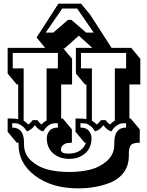

<svg xmlns="http://www.w3.org/2000/svg" viewBox="-20 -963 809 1055"><path d="M751 -499H691V-312H698L748 -252V-179Q710 -179 699 -165Q688 -151 688 -121V-108Q688 -56 662.5 -19Q637 18 594 37Q513 72 410 72Q266 72 174 3.5Q82 -65 82 -168V-179H72L22 -239V-312Q63 -312 80 -309V-499H72L22 -559V-700H228L181 -757L301 -943H425L475 -883L593 -700H701L751 -640ZM608 -169V-179Q608 -262 673 -262V-286Q655 -286 645.5 -284.5Q636 -283 620.5 -272.5Q605 -262 592 -241Q570 -246 548 -275Q530 -249 502 -241Q490 -262 475 -272.5Q460 -283 450 -284.5Q440 -286 422 -286V-262Q455 -262 469 -243Q483 -224 483 -205Q483 -151 448 -120.5Q413 -90 360 -90Q307 -90 272 -120.5Q237 -151 237 -205Q237 -224 251 -243Q265 -262 298 -262V-286Q280 -286 270 -284.5Q260 -283 245 -272.5Q230 -262 218 -241Q192 -246 172 -275Q152 -249 128 -241Q115 -262 99.5 -272.5Q84 -283 74.5 -284.5Q65 -286 47 -286V-262Q112 -262 112 -179V-169Q112 -115 151.5 -79.5Q191 -44 244 -31Q297 -18 360 -18Q423 -18 476 -31Q529 -44 568.5 -79.5Q608 -115 608 -169ZM511 -279Q521 -285 535 -303H560Q573 -285 585 -279Q596 -292 611 -300V-587H673V-672H425V-587H485V-300Q499 -292 511 -279ZM135 -279Q147 -286 160 -303H185Q198 -285 209 -279Q220 -293 236 -301V-587H298V-672H50V-587H110V-300Q123 -293 135 -279ZM397 -700H487L413 -767L335 -697H328L376 -640V-499H316V-312H325L375 -252V-179Q358 -178 348 -176.5Q338 -175 326.5 -166Q315 -157 315 -140Q315 -119 355 -119Q395 -119 419.5 -135.5Q444 -152 452 -179H445L395 -239V-312Q438 -312 455 -309V-499H447L397 -559ZM322 -916 231 -784H273L354 -854H372L453 -784H495L404 -916Z"/></svg>

Font: Ewert
Style: Regular
Weight: 400
Designer: Johan Kallas, Mihkel Virkus
Foundry: Johan Kallas, Mihkel Virkus
Version: Version 1.001